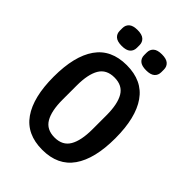

<svg xmlns="http://www.w3.org/2000/svg" viewBox="-259 -1026 1158 1158"><g transform="rotate(45 320.0 -447.0)"><path d="M57 -349Q57 -524 122 -617Q187 -710 320 -710Q453 -710 518 -617Q583 -524 583 -349Q583 -174 518 -81Q453 12 320 12Q187 12 122 -81Q57 -174 57 -349ZM320 -93Q388 -93 417.5 -143.5Q447 -194 447 -290V-409Q447 -505 417.5 -555Q388 -605 320 -605Q252 -605 222.5 -555Q193 -505 193 -409V-289Q193 -193 222.5 -143Q252 -93 320 -93ZM143 -827V-849Q143 -875 160.5 -890.5Q178 -906 216 -906Q254 -906 271.5 -890.5Q289 -875 289 -849V-827Q289 -801 271.5 -785.5Q254 -770 216 -770Q178 -770 160.5 -785.5Q143 -801 143 -827ZM351 -849Q351 -875 368.5 -890.5Q386 -906 424 -906Q462 -906 479.5 -890.5Q497 -875 497 -849V-827Q497 -801 479.5 -785.5Q462 -770 424 -770Q386 -770 368.5 -785.5Q351 -801 351 -827Z"/></g></svg>

Font: Writer SemiBold
Style: Regular
Weight: 600
Monospace: yes
Designer: Mike Abbink, Paul van der Laan, Pieter van Rosmalen
Foundry: Bold Monday
Version: Version 2.001 2020